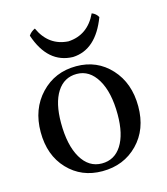

<svg xmlns="http://www.w3.org/2000/svg" viewBox="-107 -779 761 873"><g transform="rotate(-15 274.0 -343.0)"><path d="M274.9 -24.9Q334.5 -24.9 367.7 -76.9Q400.9 -128.9 400.9 -221.7Q400.9 -326.2 364.7 -387Q328.6 -447.8 268.1 -447.8Q208.5 -447.8 175.3 -396Q142.1 -344.2 142.1 -251Q142.1 -146 177.7 -85.4Q213.4 -24.9 274.9 -24.9ZM268.1 9.8Q169.9 9.8 106 -57.6Q42 -125 42 -234.4Q42 -342.8 108.2 -412.6Q174.3 -482.4 274.9 -482.4Q373 -482.4 437 -412.6Q501 -342.8 501 -233.4Q501 -125 435.1 -57.6Q369.1 9.8 268.1 9.8ZM272.9 -526.4Q155.3 -529.3 107.9 -670.9Q118.7 -687.5 138.2 -696.3Q179.2 -606.4 271 -600.6Q363.3 -605.5 405.8 -696.3Q425.8 -688.5 435.1 -670.9Q382.3 -531.2 272.9 -526.4Z"/></g></svg>

Font: Almanac
Style: Regular
Weight: 400
Designer: Eden's Almanac
Version: Version 3.501;March 28, 2021;FontCreator 13.0.0.2683 64-bit